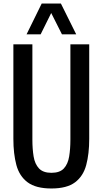

<svg xmlns="http://www.w3.org/2000/svg" viewBox="-20 -1062 583 1091"><path d="M272 9Q184 9 137 -26Q90 -61 73 -124.5Q56 -188 56 -273V-810H164V-268Q164 -216 171 -173Q178 -130 201.5 -105Q225 -80 272 -80Q320 -80 343 -105Q366 -130 373 -173Q380 -216 380 -268V-810H487V-273Q487 -188 470 -124.5Q453 -61 406.5 -26Q360 9 272 9ZM131 -867 217 -1042H326L413 -867H332L271 -988L211 -867Z"/></svg>

Font: Oswald
Style: Regular
Weight: 400
Designer: Vernon Adams
Foundry: Vernon Adams
Version: Version 4.103; ttfautohint (v1.8.3)